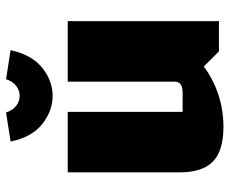

<svg xmlns="http://www.w3.org/2000/svg" viewBox="-82 -662 759 635"><g transform="rotate(-90 297.5 -344.5)"><path d="M545 -500V0H445L395 -50Q352 -18 301 -1.5Q250 15 195 15Q117 15 81 -19.5Q45 -54 45 -130V-500H245V-120H306Q327 -120 336 -126.5Q345 -133 345 -148V-500ZM298 -550Q248 -550 204.5 -584.5Q161 -619 147 -689L243 -704Q250 -682 265 -670.5Q280 -659 298 -659Q316 -659 331 -670.5Q346 -682 353 -704L449 -689Q434 -619 391 -584.5Q348 -550 298 -550Z"/></g></svg>

Font: Changa ExtraBold
Style: Regular
Weight: 800
Designer: Eduardo Rodriguez Tunni
Foundry: Eduardo Rodriguez Tunni
Version: Version 3.002; ttfautohint (v1.8.2)